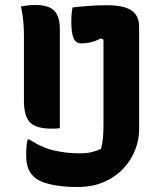

<svg xmlns="http://www.w3.org/2000/svg" viewBox="-20 -730 640 770"><path d="M64 -704Q79 -707 93 -708.5Q107 -710 123 -710Q175 -710 197.5 -687Q220 -664 220 -613V-216Q214 -215 206 -214.5Q198 -214 187 -214Q126 -214 101 -238.5Q76 -263 76 -326V-591Q76 -650 64 -704ZM301 -115Q327 -115 348 -120Q369 -125 385 -133Q391 -154 393 -176.5Q395 -199 395 -230V-571L385 -576Q346 -556 306 -556Q284 -556 275 -577Q266 -598 266 -644Q266 -678 271 -700Q303 -704 338.5 -706.5Q374 -709 408 -709Q477 -709 507.5 -688Q538 -667 538 -623V-212Q538 -171 522.5 -130Q507 -89 475.5 -55Q444 -21 397.5 -0.5Q351 20 289 20Q232 20 185 10Q138 0 115 -22Q100 -36 92.5 -56.5Q85 -77 85 -108Q85 -149 91 -171H97Q145 -139 195 -127Q245 -115 301 -115Z"/></svg>

Font: Recursive Sn Csl St
Style: Bold
Weight: 700
Version: Version 1.079;hotconv 1.0.112;makeotfexe 2.5.65598; ttfautoh